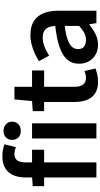

<svg xmlns="http://www.w3.org/2000/svg" viewBox="375 -1226 865 1656"><g transform="rotate(-90 808.0 -398.5)"><path d="M105 0V-612Q105 -669 123.5 -714Q142 -759 182.5 -785Q223 -811 289 -811Q320 -811 346 -805.5Q372 -800 391 -793L366 -694Q337 -707 306 -707Q272 -707 253.5 -684.5Q235 -662 235 -614V0ZM30 -451V-549L112 -555H344V-451ZM441 0V-555H572V0ZM507 -652Q472 -652 450.5 -672.5Q429 -693 429 -727Q429 -760 450.5 -780.5Q472 -801 507 -801Q541 -801 563.5 -780.5Q586 -760 586 -727Q586 -693 563.5 -672.5Q541 -652 507 -652Z M932 14Q868 14 829.5 -11.5Q791 -37 773.5 -82.5Q756 -128 756 -188V-451H677V-549L764 -555L778 -707H887V-555H1028V-451H887V-187Q887 -139 906.5 -114.5Q926 -90 966 -90Q980 -90 995.5 -94Q1011 -98 1023 -103L1045 -7Q1023 0 994.5 7Q966 14 932 14Z M1250 14Q1201 14 1164.5 -7Q1128 -28 1107 -64.5Q1086 -101 1086 -149Q1086 -239 1164 -287.5Q1242 -336 1412 -355Q1411 -385 1401.5 -409.5Q1392 -434 1370.5 -448.5Q1349 -463 1312 -463Q1270 -463 1231 -447Q1192 -431 1155 -408L1108 -496Q1139 -515 1174.5 -531.5Q1210 -548 1250.5 -558.5Q1291 -569 1335 -569Q1405 -569 1451 -541Q1497 -513 1520 -459.5Q1543 -406 1543 -329V0H1436L1426 -61H1422Q1385 -30 1342 -8Q1299 14 1250 14ZM1292 -90Q1325 -90 1353.5 -105.5Q1382 -121 1412 -149V-273Q1337 -264 1293 -248Q1249 -232 1230.5 -209.5Q1212 -187 1212 -159Q1212 -122 1234.5 -106Q1257 -90 1292 -90Z"/></g></svg>

Font: Noto Sans TC SemiBold
Style: Regular
Weight: 600
Designer: Ryoko NISHIZUKA  (kana, bopomofo & ideographs); Paul D. Hunt (Latin, Greek & Cyrillic); Sandoll Communications , Soo-you
Foundry: Adobe
Version: Version 2.004-H2;hotconv 1.0.118;makeotfexe 2.5.65603